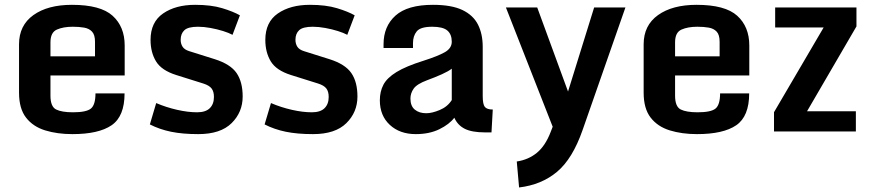

<svg xmlns="http://www.w3.org/2000/svg" viewBox="-20 -556 3685 812"><path d="M60.5 -164.1V-368.7Q60.5 -448.7 121.3 -492.2Q182.1 -535.6 284.2 -535.6Q405.3 -535.6 456.3 -489.3Q507.3 -442.9 507.3 -363.8V-236.8H193.4V-151.4Q193.4 -105 217.3 -93Q241.2 -81.1 288.6 -81.1Q345.2 -81.1 364.5 -96.9Q383.8 -112.8 383.8 -161.1H506.8Q506.8 -64 452.1 -26.4Q397.5 11.2 286.1 11.2Q222.2 11.2 170.9 -4.6Q119.6 -20.5 90.1 -58.6Q60.5 -96.7 60.5 -164.1ZM381.8 -317.9V-379.4Q381.8 -408.7 369.4 -422.1Q356.9 -435.5 335.7 -439.2Q314.5 -442.9 287.6 -442.9Q247.6 -442.9 220.5 -430.9Q193.4 -418.9 193.4 -377V-317.9Z M613.8 -29.8 640.6 -120.1Q682.6 -102.1 728.8 -91.6Q774.9 -81.1 813.5 -81.1Q849.6 -81.1 867.2 -98.4Q884.8 -115.7 884.8 -146Q884.8 -168.9 874.8 -181.9Q864.7 -194.8 840.3 -202.6L725.1 -238.8Q663.1 -258.3 639.9 -296.4Q616.7 -334.5 616.7 -387.2Q616.7 -462.4 669.7 -499Q722.7 -535.6 805.2 -535.6Q872.6 -535.6 919.4 -521.5Q966.3 -507.3 994.6 -491.2L963.4 -408.7Q948.2 -417 923.3 -424.8Q898.4 -432.6 870.4 -437.7Q842.3 -442.9 817.4 -442.9Q775.4 -442.9 759.8 -428.2Q744.1 -413.6 744.1 -387.7Q744.1 -371.1 752 -358.6Q759.8 -346.2 779.8 -339.8L888.2 -305.7Q954.6 -284.7 980.5 -247.1Q1006.3 -209.5 1006.3 -147.9Q1006.3 -81.5 959.5 -35.2Q912.6 11.2 818.4 11.2Q752 11.2 703.4 1.2Q654.8 -8.8 613.8 -29.8Z M1099.1 -29.8 1126 -120.1Q1168 -102.1 1214.1 -91.6Q1260.3 -81.1 1298.8 -81.1Q1335 -81.1 1352.5 -98.4Q1370.1 -115.7 1370.1 -146Q1370.1 -168.9 1360.1 -181.9Q1350.1 -194.8 1325.7 -202.6L1210.4 -238.8Q1148.4 -258.3 1125.2 -296.4Q1102.1 -334.5 1102.1 -387.2Q1102.1 -462.4 1155 -499Q1208 -535.6 1290.5 -535.6Q1357.9 -535.6 1404.8 -521.5Q1451.7 -507.3 1480 -491.2L1448.7 -408.7Q1433.6 -417 1408.7 -424.8Q1383.8 -432.6 1355.7 -437.7Q1327.6 -442.9 1302.7 -442.9Q1260.7 -442.9 1245.1 -428.2Q1229.5 -413.6 1229.5 -387.7Q1229.5 -371.1 1237.3 -358.6Q1245.1 -346.2 1265.1 -339.8L1373.5 -305.7Q1439.9 -284.7 1465.8 -247.1Q1491.7 -209.5 1491.7 -147.9Q1491.7 -81.5 1444.8 -35.2Q1397.9 11.2 1303.7 11.2Q1237.3 11.2 1188.7 1.2Q1140.1 -8.8 1099.1 -29.8Z M1738.3 11.2Q1670.9 11.2 1628.7 -27.8Q1586.4 -66.9 1586.4 -131.8Q1586.4 -168.9 1601.6 -197.8Q1616.7 -226.6 1656.7 -251.2Q1696.8 -275.9 1771.5 -299.3Q1832.5 -318.8 1861.6 -335.4Q1890.6 -352.1 1890.6 -379.4Q1890.6 -411.1 1871.8 -427Q1853 -442.9 1808.1 -442.9Q1758.3 -442.9 1742.4 -423.3Q1726.6 -403.8 1726.6 -373.5V-353H1602.1V-368.7Q1602.1 -444.8 1652.8 -490.2Q1703.6 -535.6 1811 -535.6Q1889.6 -535.6 1935.5 -513.7Q1981.4 -491.7 2001.5 -451.9Q2021.5 -412.1 2021.5 -357.9V-150.4Q2021.5 -114.7 2030.5 -103.8Q2039.6 -92.8 2064 -92.8L2058.6 3.9H2030.8Q1976.1 3.9 1945.8 -11.2Q1915.5 -26.4 1901.4 -58.1Q1880.4 -30.3 1838.1 -9.5Q1795.9 11.2 1738.3 11.2ZM1782.7 -77.1Q1807.1 -77.1 1839.8 -90.8Q1872.6 -104.5 1890.6 -132.8V-265.6Q1877.4 -254.9 1848.6 -241.9Q1819.8 -229 1786.6 -216.8Q1743.2 -200.7 1729.5 -181.2Q1715.8 -161.6 1715.8 -139.2Q1715.8 -107.4 1734.4 -92.3Q1752.9 -77.1 1782.7 -77.1Z M2175.3 236.8 2165.5 127Q2214.8 119.6 2250.7 90.1Q2286.6 60.5 2309.1 1.5L2317.4 -20L2119.6 -524.4H2252L2382.3 -168.9L2492.7 -524.4H2625L2443.8 -5.9Q2401.4 115.7 2335.7 170.7Q2270 225.6 2175.3 236.8Z M2702.1 -164.1V-368.7Q2702.1 -448.7 2762.9 -492.2Q2823.7 -535.6 2925.8 -535.6Q3046.9 -535.6 3097.9 -489.3Q3148.9 -442.9 3148.9 -363.8V-236.8H2835V-151.4Q2835 -105 2858.9 -93Q2882.8 -81.1 2930.2 -81.1Q2986.8 -81.1 3006.1 -96.9Q3025.4 -112.8 3025.4 -161.1H3148.4Q3148.4 -64 3093.8 -26.4Q3039.1 11.2 2927.7 11.2Q2863.8 11.2 2812.5 -4.6Q2761.2 -20.5 2731.7 -58.6Q2702.1 -96.7 2702.1 -164.1ZM3023.4 -317.9V-379.4Q3023.4 -408.7 3011 -422.1Q2998.5 -435.5 2977.3 -439.2Q2956.1 -442.9 2929.2 -442.9Q2889.2 -442.9 2862.1 -430.9Q2835 -418.9 2835 -377V-317.9Z M3253.4 -81.5 3463.4 -439.9H3258.3V-524.4H3602.1V-444.3L3393.1 -85.4H3599.6V0H3253.4Z"/></svg>

Font: Monda
Style: Bold
Weight: 700
Designer: Vernon Adams
Foundry: Vernon Adams
Version: Version 2.100; ttfautohint (v1.8.3)